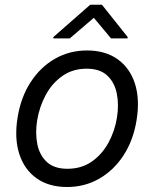

<svg xmlns="http://www.w3.org/2000/svg" viewBox="-20 -761 637 793"><path d="M257.1 11.4Q181.8 11.4 131.2 -24.5Q80.6 -60.4 59.7 -125Q38.7 -189.6 52.6 -275.6Q66.1 -359.4 106.5 -421.7Q147 -484 207 -518.3Q267 -552.6 339.5 -552.6Q414.8 -552.6 465.6 -516.5Q516.3 -480.5 537.3 -415.7Q558.2 -350.9 544 -264.2Q530.5 -181.1 490.1 -119.1Q449.6 -57.2 389.6 -22.9Q329.5 11.4 257.1 11.4ZM258.5 -63.9Q316.1 -63.9 358.7 -93.4Q401.3 -122.9 427.7 -171.2Q454.2 -219.5 463.1 -275.6Q471.6 -328.8 462.4 -374.8Q453.1 -420.8 422.9 -449Q392.8 -477.3 338.1 -477.3Q280.5 -477.3 237.9 -447.4Q195.3 -417.6 169 -369Q142.8 -320.3 133.5 -264.2Q125 -210.9 134.2 -165.3Q143.5 -119.7 173.7 -91.8Q203.8 -63.9 258.5 -63.9ZM268.2 -602.3 367.5 -687.5 438.7 -602.3H506.9L507.3 -608L401 -741.5H352.7L200.5 -608L200.1 -602.3Z"/></svg>

Font: Inter UI
Style: Italic
Weight: 400
Italic angle: -9.39999°
Designer: Rasmus Andersson
Foundry: rsms
Version: 3.2;8d6f07862